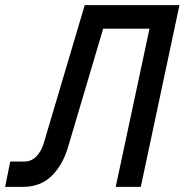

<svg xmlns="http://www.w3.org/2000/svg" viewBox="-41 -730 721 750"><path d="M-21 0 -1 -99H54Q81 -99 100.5 -118.5Q120 -138 130 -171L290 -710H660L509 0H411L543 -618H362L225 -156Q204 -85 160.5 -42.5Q117 0 48 0Z"/></svg>

Font: Geist Mono Medium
Style: Italic
Weight: 500
Italic angle: -12°
Monospace: yes
Designer: Basement.studio, Andrés Briganti, Mateo Zaragoza
Foundry: Basement.studio, Vercel, Andrés Briganti, Guido Ferreyra, Mateo Zaragoza
Version: Version 1.500; ttfautohint (v1.8.4.7-5d5b)